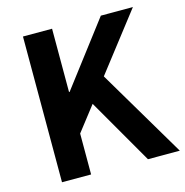

<svg xmlns="http://www.w3.org/2000/svg" viewBox="-109 -842 907 943"><g transform="rotate(-15 345.0 -370.5)"><path d="M91 0V-741H239V-419H242L487 -741H650L424 -449L690 0H528L336 -333L239 -208V0Z"/></g></svg>

Font: Noto Sans KR
Style: Bold
Weight: 700
Designer: Ryoko NISHIZUKA  (kana, bopomofo & ideographs); Paul D. Hunt (Latin, Greek & Cyrillic); Sandoll Communications , Soo-you
Foundry: Adobe
Version: Version 2.004-H2;hotconv 1.0.118;makeotfexe 2.5.65603